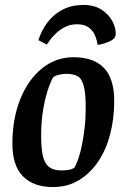

<svg xmlns="http://www.w3.org/2000/svg" viewBox="-20 -744 512 775"><path d="M317 -724Q360 -724 389 -705.5Q418 -687 432.5 -660.5Q447 -634 447 -610Q447 -600 444.5 -595Q442 -590 437 -586Q432 -581 419 -575.5Q406 -570 393 -566.5Q380 -563 374 -563Q371 -584 362.5 -603Q354 -622 337 -634Q320 -646 291 -646Q263 -646 241.5 -634.5Q220 -623 204.5 -608Q189 -593 180 -580Q171 -567 169 -564L135 -582Q136 -586 142 -601.5Q148 -617 161 -638Q174 -659 194.5 -678.5Q215 -698 245.5 -711Q276 -724 317 -724ZM194 11Q115 11 72.5 -32.5Q30 -76 30 -163Q30 -264 61.5 -343Q93 -422 149 -467.5Q205 -513 277 -513Q358 -513 399.5 -470Q441 -427 441 -336Q441 -266 425 -203.5Q409 -141 377 -93Q345 -45 299 -17Q253 11 194 11ZM228 -56Q245 -56 258.5 -58.5Q272 -61 281 -68Q288 -80 296 -103Q304 -126 310.5 -157.5Q317 -189 321.5 -227.5Q326 -266 326 -310Q326 -368 318 -397.5Q310 -427 293 -436.5Q276 -446 247 -446Q233 -446 217 -442Q201 -438 195 -432Q189 -425 177 -392.5Q165 -360 155.5 -309Q146 -258 146 -195Q146 -146 153 -115Q160 -84 178 -70Q196 -56 228 -56Z"/></svg>

Font: Faustina Light SemiBold
Style: Italic
Weight: 600
Italic angle: -8°
Version: Version 1.200